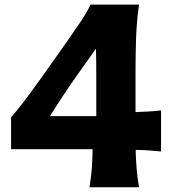

<svg xmlns="http://www.w3.org/2000/svg" viewBox="-20 -792 730 812"><path d="M358.4 0Q365.2 -41 368.2 -78.9Q371.1 -116.7 371.6 -161.1H26.9V-295.9Q48.8 -320.8 75.9 -356Q103 -391.1 130.4 -429Q157.7 -466.8 181.2 -500L273.4 -630.9Q298.3 -666 322.3 -701.9Q346.2 -737.8 362.8 -772.5H567.9Q558.1 -702.6 555.7 -635.7Q553.2 -568.8 553.2 -502V-317.9Q581.5 -318.8 610.1 -320.6Q638.7 -322.3 661.1 -325.2V-151.4Q638.7 -153.8 610.4 -155.8Q582 -157.7 553.7 -158.2Q554.7 -115.2 557.9 -77.9Q561 -40.5 567.9 0ZM385.7 -585.9 314.5 -485.8Q281.7 -439.9 251 -393.6Q220.2 -347.2 191.4 -300.8H387.2V-465.8Q387.2 -496.1 387 -526.1Q386.7 -556.2 385.7 -585.9Z"/></svg>

Font: Pinar DS4-Bold
Style: Regular
Weight: 700
Designer: Amin Abedi
Version: Version 2.000